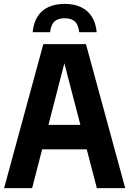

<svg xmlns="http://www.w3.org/2000/svg" viewBox="-20 -967 665 987"><path d="M1.1 0 202.7 -740H421.9L623.6 0H477.8L302.7 -673H318.9L145.2 0ZM123 -199.4 151.3 -325.1H472.7L501 -199.4ZM148 -801.6Q152.2 -849.1 172.7 -881.5Q193.1 -913.9 228.5 -930.5Q263.8 -947.1 312.2 -947.1Q360.6 -947.1 396.1 -930.4Q431.5 -913.8 452.1 -881.3Q472.8 -848.9 477 -801.6H387.2Q382.6 -840.4 364.4 -856.8Q346.3 -873.2 312.2 -873.2Q278.4 -873.2 260.3 -856.8Q242.1 -840.4 237.7 -801.6Z"/></svg>

Font: Encode Sans SC Condensed Thin
Style: Regular
Weight: 100
Width: 3
Designer: Multiple Designers
Foundry: Impallari Type
Version: Version 3.002